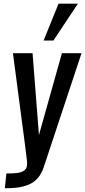

<svg xmlns="http://www.w3.org/2000/svg" viewBox="-20 -863 457 1028"><path d="M213.4 -646 293.5 -843.3H397L266.1 -646ZM5.9 144.5 14.2 65.9Q51.3 65.9 73 63Q94.7 60.1 107.2 51.5Q119.6 43 123 30.3Q125 22.9 125 11.7Q125 3.9 124 -4.9Q119.6 -42.5 114.3 -84.5L49.3 -578.1H154.3L188.5 -140.1L311.5 -578.1H416.5L213.9 32.7Q193.4 93.8 146.7 119.1Q100.1 144.5 19.5 144.5Z"/></svg>

Font: Oswald
Style: Regular
Weight: 400
Designer: Vernon Adams
Foundry: Vernon Adams
Version: 3.0; ttfautohint (v0.94.23-7a4d-dirty) -l 8 -r 50 -G 200 -x 